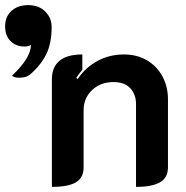

<svg xmlns="http://www.w3.org/2000/svg" viewBox="-38 -722 729 751"><path d="M165 -413Q165 -459 194.5 -484Q224 -509 284 -509V-449Q272 -435 260 -417L266 -413Q296 -458 343 -483.5Q390 -509 447 -509Q498 -509 537 -486Q576 -463 597.5 -423Q619 -383 619 -333V-67Q619 -27 588 -9Q557 9 494 9V-315Q494 -353 471.5 -377Q449 -401 406 -401Q355 -401 322 -369.5Q289 -338 289 -291V-67Q289 -27 259 -9Q229 9 165 9ZM83 -546Q71 -540 58 -540Q25 -540 3.5 -561Q-18 -582 -18 -619Q-18 -657 7 -679.5Q32 -702 72 -702Q114 -702 139 -677Q164 -652 164 -616Q164 -553 143 -510Q122 -467 79 -430Q64 -418 38 -418Q17 -418 9 -426Q83 -496 83 -546Z"/></svg>

Font: K2D
Style: Bold
Weight: 700
Designer: Katatrad Aksorn Co.,Ltd.
Foundry: Cadson Demak Co.,Ltd.
Version: Version 1.000; ttfautohint (v1.6)